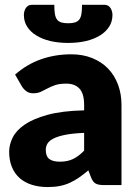

<svg xmlns="http://www.w3.org/2000/svg" viewBox="-20 -748 558 776"><path d="M17 0ZM400 0Q378 0 366.8 -6Q355.5 -12 348 -31L337 -59.5Q317.5 -43 299.5 -30.5Q281.5 -18 262.2 -9.2Q243 -0.5 221.2 3.8Q199.5 8 173 8Q137.5 8 108.5 -1.2Q79.5 -10.5 59.2 -28.5Q39 -46.5 28 -73.2Q17 -100 17 -135Q17 -162.5 31 -191.5Q45 -220.5 79.5 -244.2Q114 -268 172.5 -284Q231 -300 320 -302V-324Q320 -369.5 301.2 -389.8Q282.5 -410 248 -410Q220.5 -410 203 -404Q185.5 -398 171.8 -390.5Q158 -383 145 -377Q132 -371 114 -371Q98 -371 87 -379Q76 -387 69 -398L41 -446.5Q88 -488 145.2 -508.2Q202.5 -528.5 268 -528.5Q315 -528.5 352.8 -513.2Q390.5 -498 416.8 -470.8Q443 -443.5 457 -406Q471 -368.5 471 -324V0ZM222 -94.5Q252 -94.5 274.5 -105Q297 -115.5 320 -139V-211Q273.5 -209 243.5 -203Q213.5 -197 196 -188Q178.5 -179 171.8 -167.5Q165 -156 165 -142.5Q165 -116 179.5 -105.2Q194 -94.5 222 -94.5ZM255.5 -654Q272.5 -654 283.5 -657.5Q294.5 -661 300.8 -669.5Q307 -678 309.2 -692.2Q311.5 -706.5 311.5 -728.5H403.5Q411.5 -728.5 417.2 -724.8Q423 -721 426.8 -715.2Q430.5 -709.5 432.5 -702.2Q434.5 -695 434.5 -687.5Q434.5 -661 421.2 -640.2Q408 -619.5 384.2 -604.8Q360.5 -590 327.8 -582.2Q295 -574.5 255.5 -574.5Q216 -574.5 183.2 -582.2Q150.5 -590 126.8 -604.8Q103 -619.5 89.8 -640.2Q76.5 -661 76.5 -687.5Q76.5 -695 78.5 -702.2Q80.5 -709.5 84.2 -715.2Q88 -721 93.8 -724.8Q99.5 -728.5 107.5 -728.5H199.5Q199.5 -706.5 201.8 -692.2Q204 -678 210.2 -669.5Q216.5 -661 227.2 -657.5Q238 -654 255.5 -654Z"/></svg>

Font: Lato Black
Style: Regular
Weight: 900
Designer: Lukasz Dziedzic
Foundry: tyPoland Lukasz Dziedzic
Version: Version 2.007; 2014-02-27